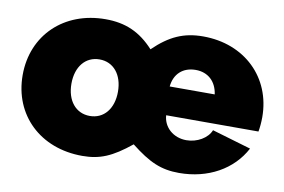

<svg xmlns="http://www.w3.org/2000/svg" viewBox="-63 -641 1117 756"><g transform="rotate(10 495.5 -263.0)"><path d="M305 10C375 10 423 -10 497 -70C572 -11 620 10 692 10C808 10 904 -44 951 -133L795 -179C782 -146 741 -122 698 -122C646 -122 606 -157 603 -205H972C975 -221 977 -243 977 -263C977 -422 859 -536 693 -536C616 -536 560 -511 497 -450C442 -510 383 -536 303 -536C137 -536 19 -423 19 -263C19 -103 137 10 305 10ZM597 -319C602 -370 636 -401 687 -401C736 -401 770 -370 777 -319ZM307 -150C251 -150 214 -195 214 -263C214 -331 251 -376 307 -376C363 -376 400 -331 400 -263C400 -195 363 -150 307 -150Z"/></g></svg>

Font: Raleway Black
Style: Regular
Weight: 900
Designer: Matt McInerney, Pablo Impallari, Rodrigo Fuenzalida
Foundry: Matt McInerney, Pablo Impallari, Rodrigo Fuenzalida
Version: Version 3.000g; ttfautohint (v1.5) -l 8 -r 28 -G 28 -x 14 -D